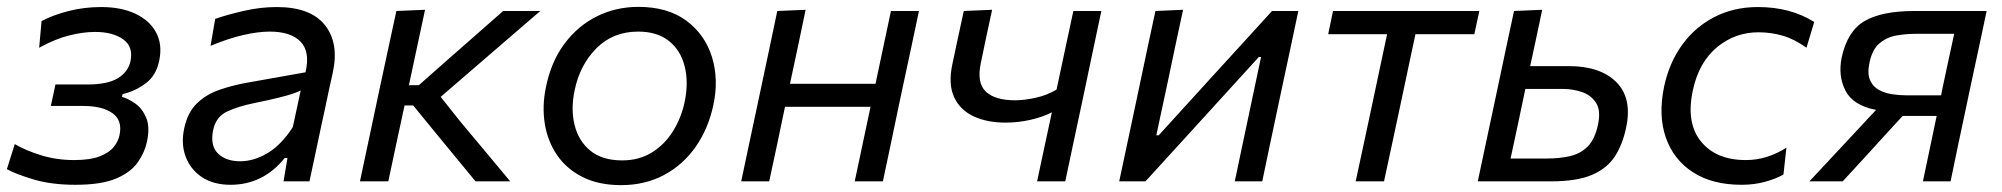

<svg xmlns="http://www.w3.org/2000/svg" viewBox="-20 -528 5830 559"><path d="M199.5 10Q130 10 78 -5.5Q26 -21 0 -35.5L23 -108.5Q53 -90.5 98.8 -76.2Q144.5 -62 195.5 -62Q242.5 -62 270.2 -72.8Q298 -83.5 311.2 -100.2Q324.5 -117 328 -135Q337 -177 307.8 -198.2Q278.5 -219.5 222.5 -219.5H128L141.5 -282H233.5Q293 -282 323 -300.2Q353 -318.5 360 -350Q368.5 -392.5 338.2 -413.8Q308 -435 257 -435Q222.5 -435 182 -425Q141.5 -415 94 -389L101 -466.5Q133.5 -484 179.2 -495.8Q225 -507.5 274.5 -507.5Q333 -507.5 374.2 -488Q415.5 -468.5 434.2 -434Q453 -399.5 444 -353.5Q435.5 -309 404.8 -285.8Q374 -262.5 337 -254L335 -246Q353 -241 373.5 -226.8Q394 -212.5 405.5 -185.5Q417 -158.5 408 -116Q401.5 -84.5 381.2 -55.5Q361 -26.5 318 -8.2Q275 10 199.5 10Z M651 10Q601.5 10 568 -12.2Q534.5 -34.5 520.5 -72Q506.5 -109.5 516.5 -155Q526.5 -201.5 553.8 -227.5Q581 -253.5 618.8 -266.5Q656.5 -279.5 698 -287L869.5 -317.5Q883.5 -377.5 855 -406.8Q826.5 -436 765.5 -436Q731.5 -436 688 -426Q644.5 -416 593 -394.5L606.5 -473Q640.5 -485 689.2 -496.2Q738 -507.5 785.5 -507.5Q884 -507.5 925.8 -455.2Q967.5 -403 949 -317Q944 -294.5 938.2 -268.2Q932.5 -242 926 -210.5L913 -150.5Q906 -117.5 898.2 -80.5Q890.5 -43.5 881 0H805.5L817 -68H809Q746 10 651 10ZM679.5 -58.5Q719 -58.5 759 -82.2Q799 -106 832.5 -158L855.5 -264.5Q846.5 -260 832.5 -255.2Q818.5 -250.5 792 -243.8Q765.5 -237 718.5 -227.5Q674 -218.5 641.2 -203.2Q608.5 -188 600.5 -149Q591.5 -104 614.5 -81.2Q637.5 -58.5 679.5 -58.5Z M1028 0Q1039.5 -55 1050.5 -106Q1061.5 -157 1074.5 -219L1085.5 -271Q1099.5 -336 1110.8 -388.5Q1122 -441 1134 -496L1217.5 -499.5Q1194.5 -392.5 1170.5 -280H1199.5L1285.5 -356Q1325.5 -391 1365.5 -426.2Q1405.5 -461.5 1445 -496H1553Q1502.5 -452.5 1451.8 -408.8Q1401 -365 1350 -321L1263 -246L1319 -175.5Q1356 -131.5 1392.5 -87.5Q1429 -43.5 1465.5 0H1364.5Q1336.5 -34 1308.5 -68Q1280.5 -102 1252.5 -136L1183 -221H1158L1154.5 -205.5Q1142.5 -149.5 1132 -101Q1121.5 -52.5 1110.5 0Z M1788.5 11Q1722.5 11 1675.8 -12.8Q1629 -36.5 1601.5 -77Q1574 -117.5 1566 -168.8Q1558 -220 1569.5 -274.5Q1584.5 -348.5 1623.5 -400.8Q1662.5 -453 1718 -480.5Q1773.5 -508 1838.5 -508Q1924 -508 1978.2 -467.8Q2032.5 -427.5 2052.8 -362.2Q2073 -297 2057 -222.5Q2042 -152.5 2005 -100Q1968 -47.5 1912.8 -18.2Q1857.5 11 1788.5 11ZM1791.5 -61Q1840.5 -61 1877.8 -84Q1915 -107 1939.2 -145.8Q1963.5 -184.5 1973.5 -232Q1985 -288 1973.5 -334.5Q1962 -381 1927.8 -408.5Q1893.5 -436 1838 -436Q1764.5 -436 1716.2 -387.2Q1668 -338.5 1653 -265Q1641.5 -211 1652.8 -164.5Q1664 -118 1698.5 -89.5Q1733 -61 1791.5 -61Z M2138 0Q2149.5 -55 2160.5 -106.5Q2171.5 -158 2184.5 -219L2195 -268.5Q2209.5 -336 2220.5 -388.8Q2231.5 -441.5 2243 -496L2325.5 -499.5Q2314 -443.5 2303 -391.8Q2292 -340 2280 -284H2529Q2542 -345.5 2552.5 -395Q2563 -444.5 2574 -496H2655.5Q2644 -441.5 2632.8 -388.8Q2621.5 -336 2607 -268.5L2596.5 -219Q2584 -158 2573 -106.5Q2562 -55 2550.5 0H2468.5Q2480 -55 2491 -106.2Q2502 -157.5 2514.5 -217H2265.5Q2253 -156.5 2242.2 -105.8Q2231.5 -55 2219.5 0Z M2999.5 0Q3010 -48 3021 -101Q3032 -154 3042.5 -201Q3016.5 -187.5 2980.5 -179.2Q2944.5 -171 2907.5 -171Q2854 -171 2814.8 -189.2Q2775.5 -207.5 2758 -245Q2740.5 -282.5 2752.5 -340Q2761.5 -382.5 2769.5 -419.8Q2777.5 -457 2786 -496L2868.5 -499.5Q2860 -461.5 2852.2 -424Q2844.5 -386.5 2835.5 -344Q2823.5 -287 2850 -261.5Q2876.5 -236 2936 -236Q2960.5 -236 2993.8 -243Q3027 -250 3056 -267L3060 -285.5Q3073 -347 3083.5 -395.8Q3094 -444.5 3105 -496H3186.5Q3175 -441.5 3163.8 -388.8Q3152.5 -336 3138.5 -268.5L3128 -219Q3115 -158 3104 -106.5Q3093 -55 3081.5 0Z M3238.5 0Q3250.5 -55.5 3261.2 -106.5Q3272 -157.5 3285 -218.5L3295.5 -268Q3309.5 -335 3320.8 -388Q3332 -441 3344 -496L3424.5 -499.5Q3413 -447 3402.5 -397.2Q3392 -347.5 3379 -285.5L3346.5 -134H3353.5L3500.5 -295.5Q3545 -344 3591.2 -394.8Q3637.5 -445.5 3683.5 -496H3760Q3748.5 -440.5 3737.2 -388.2Q3726 -336 3711.5 -268L3701 -218.5Q3688 -157.5 3677.2 -106.2Q3666.5 -55 3655 0H3575Q3586 -53.5 3596.5 -102.2Q3607 -151 3619 -208.5L3651.5 -362H3645L3501.5 -204.5Q3456 -154.5 3409 -103Q3362 -51.5 3315 0Z M3927 0Q3939 -55.5 3950 -106.8Q3961 -158 3974 -219L3984.5 -268.5Q3994.5 -315.5 4002.5 -353.5Q4010.5 -391.5 4018.5 -428.5H3847L3861 -496H4287L4272.5 -428.5H4101Q4093 -391.5 4085 -353.5Q4077 -315.5 4067 -268.5L4056.5 -219Q4043.5 -158 4032.5 -106.8Q4021.5 -55.5 4009.5 0Z M4282.5 0Q4294 -54.5 4305 -106Q4316 -157.5 4329 -218.5L4339.5 -268Q4353.5 -335 4364.8 -387.8Q4376 -440.5 4388 -496L4470 -499.5Q4461 -457.5 4452.8 -417.8Q4444.5 -378 4435 -335.5H4547.5Q4639.5 -335.5 4686 -288.8Q4732.5 -242 4714.5 -157Q4704.5 -108.5 4682.2 -73.5Q4660 -38.5 4615.8 -19.2Q4571.5 0 4495.5 0ZM4378 -66.5H4484Q4521 -66.5 4551.2 -73.5Q4581.5 -80.5 4602.5 -101.5Q4623.5 -122.5 4632.5 -165Q4641.5 -207 4626.2 -229.5Q4611 -252 4584.5 -260.5Q4558 -269 4532.5 -269H4421Q4409.5 -214 4399.5 -166.8Q4389.5 -119.5 4378 -66.5Z M5050.5 10Q4965.5 10 4909 -26.5Q4852.5 -63 4830 -127.5Q4807.5 -192 4825 -276Q4839.5 -344.5 4877 -396.8Q4914.5 -449 4971 -478.2Q5027.5 -507.5 5098 -507.5Q5193 -507.5 5262 -464L5239.5 -389Q5204 -414.5 5170 -424.2Q5136 -434 5100 -434Q5031.5 -434 4979 -390.5Q4926.5 -347 4909 -266.5Q4888 -171 4932 -116.5Q4976 -62 5063 -62Q5095 -62 5124.8 -71.5Q5154.5 -81 5181 -98L5172.5 -20Q5152 -8 5120 1Q5088 10 5050.5 10Z M5248 0Q5281.5 -36 5315.2 -72Q5349 -108 5381.5 -143L5442 -208Q5375 -221 5353 -264Q5331 -307 5342 -360.5Q5358.5 -437.5 5408.8 -466.8Q5459 -496 5554 -496H5764Q5752.5 -441 5741.2 -388.5Q5730 -336 5715.5 -269L5705 -219Q5692 -158 5681.2 -106.8Q5670.5 -55.5 5659 0H5578.5Q5588.5 -48.5 5598.2 -93.8Q5608 -139 5618.5 -190.5H5519.5L5469.5 -136Q5439 -102.5 5407.5 -68Q5376 -33.5 5345 0ZM5529 -250.5H5631.5L5635 -269Q5644.5 -313.5 5652.8 -352.2Q5661 -391 5669.5 -429.5H5556.5Q5529.5 -429.5 5501.8 -424.8Q5474 -420 5452.5 -402.2Q5431 -384.5 5423 -346Q5416 -313.5 5424.8 -294.2Q5433.5 -275 5451.2 -265.8Q5469 -256.5 5490 -253.5Q5511 -250.5 5529 -250.5Z"/></svg>

Font: Commissioner
Style: Italic
Weight: 400
Italic angle: -12°
Designer: Kostas Bartsokas
Foundry: Kostas Bartsokas
Version: Version 1.000; ttfautohint (v1.8.3)